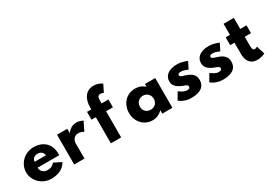

<svg xmlns="http://www.w3.org/2000/svg" viewBox="23 -1863 4033 2865"><g transform="rotate(-30 2040.0 -430.0)"><path d="M250 -330C253 -377 287 -413 348 -413C400 -413 437 -384 445 -330ZM617 -232C618 -238 618 -249 618 -256C618 -436 499 -528 343 -528C188 -528 61 -406 61 -256C61 -107 188 15 343 15C457 15 551 -22 609 -119L481 -183C438 -137 413 -126 356 -126C311 -126 245 -153 245 -232Z M741.5 0H918.5V-270C918.5 -283 931.5 -374 1023.5 -374C1082.5 -374 1115.5 -346 1115.5 -346L1189.5 -496C1189.5 -496 1143.5 -528 1077.5 -528C976.5 -528 920.5 -439 920.5 -439H918.5V-513H741.5Z M1373.5 -585H1299.5V-450H1373.5V0H1550.5V-450H1668.5V-585H1550.5V-617C1550.5 -688 1560.5 -718 1605.5 -718C1634.5 -718 1658.5 -704 1658.5 -704L1720.5 -829C1720.5 -829 1664.5 -875 1574.5 -875C1446.5 -875 1373.5 -772 1373.5 -622Z M2021.5 -256C2021.5 -327 2074.5 -377 2141.5 -377C2207.5 -377 2260.5 -327 2260.5 -256C2260.5 -186 2210.5 -136 2141.5 -136C2069.5 -136 2021.5 -186 2021.5 -256ZM1833.5 -256C1833.5 -106 1938.5 15 2088.5 15C2158.5 15 2218.5 -16 2256.5 -58H2258.5V0H2433.5V-513H2256.5V-464C2214.5 -505 2157.5 -528 2088.5 -528C1938.5 -528 1833.5 -406 1833.5 -256Z M2813.5 -528C2678.5 -528 2589.5 -468 2589.5 -363C2589.5 -286 2641.5 -250 2693.5 -223C2751.5 -193 2807.5 -190 2807.5 -153C2807.5 -119 2777.5 -116 2752.5 -116C2695.5 -116 2625.5 -175 2625.5 -175L2553.5 -54C2553.5 -54 2627.5 15 2751.5 15C2856.5 15 2994.5 -9 2994.5 -160C2994.5 -265 2906.5 -303 2838.5 -324C2794.5 -338 2758.5 -346 2758.5 -373C2758.5 -397 2774.5 -404 2813.5 -404C2867.5 -404 2927.5 -372 2927.5 -372L2985.5 -488C2985.5 -488 2912.5 -528 2813.5 -528Z M3359.5 -528C3224.5 -528 3135.5 -468 3135.5 -363C3135.5 -286 3187.5 -250 3239.5 -223C3297.5 -193 3353.5 -190 3353.5 -153C3353.5 -119 3323.5 -116 3298.5 -116C3241.5 -116 3171.5 -175 3171.5 -175L3099.5 -54C3099.5 -54 3173.5 15 3297.5 15C3402.5 15 3540.5 -9 3540.5 -160C3540.5 -265 3452.5 -303 3384.5 -324C3340.5 -338 3304.5 -346 3304.5 -373C3304.5 -397 3320.5 -404 3359.5 -404C3413.5 -404 3473.5 -372 3473.5 -372L3531.5 -488C3531.5 -488 3458.5 -528 3359.5 -528Z M3721 -513H3647V-378H3721V-181C3721 -90 3755 15 3896 15C3969 15 4026 -17 4026 -17L3982 -160C3982 -160 3961 -144 3938 -144C3910 -144 3898 -167 3898 -215V-378H4006V-513H3898V-704H3721Z"/></g></svg>

Font: Sztylet
Style: Bd
Weight: 700
Foundry: Cannot Into Space Fonts, PlusOne Fonts
Version: Version 0.12